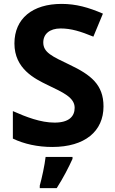

<svg xmlns="http://www.w3.org/2000/svg" viewBox="-20 -810 591 985"><path d="M511 -264C511 -376 446 -426 337 -478C247 -521 202 -541 202 -592C202 -635 234 -664 291 -664C345 -664 393 -649 459 -622L508 -740C434 -772 370 -790 296 -790C147 -790 54 -715 54 -587C54 -457 158 -406 224 -374C303 -336 363 -310 363 -257C363 -213 334 -181 260 -181C188 -181 114 -210 46 -240V-99C104 -71 174 -56 248 -56C416 -56 511 -137 511 -264ZM352 5V-5H214C209 38 195 103 184 142V155H271C305 102 332 49 352 5Z"/></svg>

Font: Noto Sans Malayalam UI
Style: Bold
Weight: 700
Designer: Jelle Bosma - Monotype Design Team
Foundry: Monotype Imaging Inc.
Version: Version 2.104